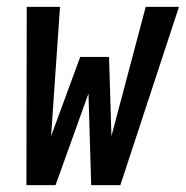

<svg xmlns="http://www.w3.org/2000/svg" viewBox="-20 -540 542 560"><path d="M57 0 58 -520H155L129 -143L214 -374H298L305 -143L405 -520H502L331 0H246L238 -267L142 0Z"/></svg>

Font: Iosevka Semibold
Style: Italic
Weight: 600
Italic angle: -9°
Monospace: yes
Designer: Belleve Invis
Foundry: Belleve Invis
Version: Version 32.5.0; ttfautohint (v1.8.4)